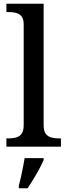

<svg xmlns="http://www.w3.org/2000/svg" viewBox="-20 -780 358 1021"><path d="M14 0V-44H27Q48 -44 66 -49Q84 -54 95 -69Q106 -84 106 -115V-649Q106 -679 94.5 -693Q83 -707 65 -711.5Q47 -716 27 -716H14V-760H212V-115Q212 -84 223 -69Q234 -54 252.5 -49Q271 -44 292 -44H304V0ZM80 208Q86 186 91.5 161Q97 136 102 110.5Q107 85 111 61H212V71Q203 92 188.5 119Q174 146 157.5 173Q141 200 127 221H80Z"/></svg>

Font: ET Text
Style: Regular
Weight: 470
Designer: Monotype Design Team
Foundry: Monotype Imaging Inc.
Version: Version 2.009